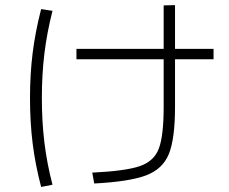

<svg xmlns="http://www.w3.org/2000/svg" viewBox="-20 -741 904 759"><path d="M627 -319.3V-506.8H282.2V-547.9H627V-719.7L671.9 -720.7V-547.9H824.2V-506.8H671.9V-319.3Q671.9 -192.9 647.7 -132.8Q623.5 -72.8 557.9 -47.9Q492.2 -22.9 352.5 -15.6L344.7 -58.6Q476.1 -64.9 532.5 -84.2Q588.9 -103.5 607.9 -153.8Q627 -204.1 627 -319.3ZM98.6 -353.5Q98.6 -448.2 109.1 -532Q119.6 -615.7 142.6 -705.1L187.5 -698.2Q165.5 -611.3 155.5 -529.1Q145.5 -446.8 145.5 -353.5Q145.5 -260.3 155.5 -177.7Q165.5 -95.2 187.5 -10.7L142.6 -2Q119.6 -89.4 109.1 -173.6Q98.6 -257.8 98.6 -353.5Z"/></svg>

Font: Pretendard GOV ExtraLight
Style: Regular
Weight: 200
Designer: Base glyphs from Inter by Rasmus Andersson; Hangeul glyphs from Noto Sans CJK(Source Han Sans) by Jang Soo-young and Kan
Foundry: Kil Hyung-jin
Version: Version 1.309